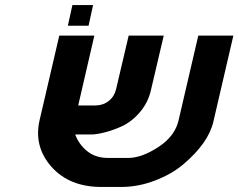

<svg xmlns="http://www.w3.org/2000/svg" viewBox="-20 -741 945 761"><path d="M267 -721H349L331 -639H249ZM278 -208Q293 -168 326 -141.5Q359 -115 409 -115H488Q542 -115 609 -159Q674 -202 688 -265L766 -600H905L826 -260Q807 -175 707 -90Q661 -51 594.5 -25.5Q528 0 461 0H382Q255 0 184 -80Q113 -160 137 -265L215 -600H354L290 -323H358Q388 -323 410.5 -340.5Q433 -358 440 -387L490 -600H629L579 -387Q568 -336 535.5 -297.5Q503 -259 462 -240Q429 -225 394 -216Q362 -208 342 -208Z"/></svg>

Font: Miedinger
Style: Bold-Italic
Weight: 700
Italic angle: -13°
Version: Version 001.000